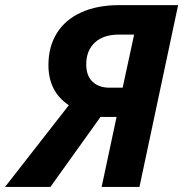

<svg xmlns="http://www.w3.org/2000/svg" viewBox="-75 -734 720 754"><path d="M115.2 -478.5Q115.2 -550.8 148.4 -604Q181.6 -657.2 244.4 -685.5Q307.1 -713.9 394 -713.9H624.5L472.7 0H324.2L382.8 -274.9H319.8L123 0H-55.2L195.3 -320.8Q115.2 -374 115.2 -478.5ZM406.7 -389.6 451.7 -598.1H391.1Q331.1 -598.1 297.4 -566.9Q263.7 -535.6 263.7 -481.4Q263.7 -436.5 288.3 -413.1Q313 -389.6 356 -389.6Z"/></svg>

Font: Viking Open Sans
Style: Bold Italic
Weight: 700
Italic angle: -12°
Foundry: Ascender Corporation
Version: Version 2.000